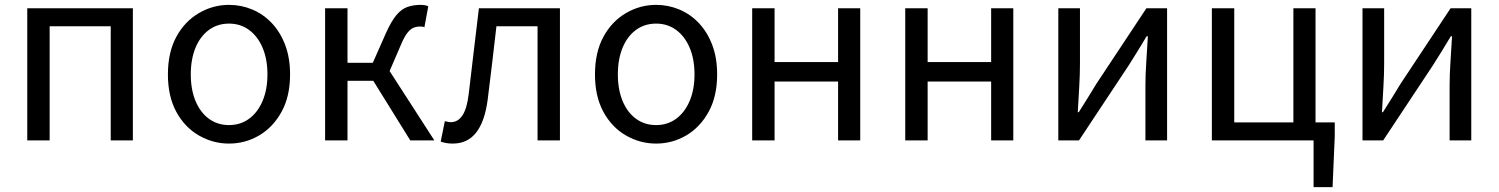

<svg xmlns="http://www.w3.org/2000/svg" viewBox="-20 -577 6158 789"><path d="M92 0V-543H526V0H435V-469H184V0Z M921 13Q855 13 797 -20.5Q739 -54 704.5 -117.5Q670 -181 670 -271Q670 -362 704.5 -425.5Q739 -489 797 -523Q855 -557 921 -557Q971 -557 1016.5 -538Q1062 -519 1097 -482Q1132 -445 1152 -392Q1172 -339 1172 -271Q1172 -181 1137 -117.5Q1102 -54 1045 -20.5Q988 13 921 13ZM921 -63Q968 -63 1003.5 -89Q1039 -115 1059 -162Q1079 -209 1079 -271Q1079 -334 1059 -381Q1039 -428 1003.5 -454Q968 -480 921 -480Q874 -480 838.5 -454Q803 -428 783.5 -381Q764 -334 764 -271Q764 -209 783.5 -162Q803 -115 838.5 -89Q874 -63 921 -63Z M1316 0V-543H1408V-319H1512L1566 -441Q1588 -490 1609 -515Q1630 -540 1654.5 -548.5Q1679 -557 1708 -557Q1717 -557 1726 -555.5Q1735 -554 1740 -551L1724 -465Q1720 -467 1716 -467.5Q1712 -468 1706 -468Q1692 -468 1679.5 -463Q1667 -458 1654.5 -442.5Q1642 -427 1628 -394L1581 -285L1765 0H1666L1514 -245H1408V0Z M1841 13Q1826 13 1814.5 11Q1803 9 1791 5L1808 -79Q1814 -78 1820 -76.5Q1826 -75 1833 -75Q1862 -75 1880.5 -103Q1899 -131 1906 -190Q1917 -279 1927 -367.5Q1937 -456 1948 -543H2281V0H2189V-469H2020Q2011 -393 2002.5 -318.5Q1994 -244 1984 -167Q1972 -77 1936.5 -32Q1901 13 1841 13Z M2676 13Q2610 13 2552 -20.5Q2494 -54 2459.5 -117.5Q2425 -181 2425 -271Q2425 -362 2459.5 -425.5Q2494 -489 2552 -523Q2610 -557 2676 -557Q2726 -557 2771.5 -538Q2817 -519 2852 -482Q2887 -445 2907 -392Q2927 -339 2927 -271Q2927 -181 2892 -117.5Q2857 -54 2800 -20.5Q2743 13 2676 13ZM2676 -63Q2723 -63 2758.5 -89Q2794 -115 2814 -162Q2834 -209 2834 -271Q2834 -334 2814 -381Q2794 -428 2758.5 -454Q2723 -480 2676 -480Q2629 -480 2593.5 -454Q2558 -428 2538.5 -381Q2519 -334 2519 -271Q2519 -209 2538.5 -162Q2558 -115 2593.5 -89Q2629 -63 2676 -63Z M3071 0V-543H3163V-322H3424V-543H3515V0H3424V-242H3163V0Z M3700 0V-543H3792V-322H4053V-543H4144V0H4053V-242H3792V0Z M4329 0V-543H4418V-316Q4418 -273 4415 -220.5Q4412 -168 4409 -116H4413Q4429 -141 4449.5 -174Q4470 -207 4485 -232L4691 -543H4776V0H4687V-227Q4687 -270 4690.5 -322.5Q4694 -375 4697 -428H4692Q4677 -403 4656.5 -369.5Q4636 -336 4620 -311L4414 0Z M5378 192V0H4960V-543H5052V-74H5295V-543H5386V-74H5465V-17L5456 192Z M5579 0V-543H5668V-316Q5668 -273 5665 -220.5Q5662 -168 5659 -116H5663Q5679 -141 5699.5 -174Q5720 -207 5735 -232L5941 -543H6026V0H5937V-227Q5937 -270 5940.5 -322.5Q5944 -375 5947 -428H5942Q5927 -403 5906.5 -369.5Q5886 -336 5870 -311L5664 0Z"/></svg>

Font: Noto Sans KR
Style: Regular
Weight: 400
Designer: Ryoko NISHIZUKA  (kana, bopomofo & ideographs); Paul D. Hunt (Latin, Greek & Cyrillic); Sandoll Communications , Soo-you
Foundry: Adobe
Version: Version 2.004-H2;hotconv 1.0.118;makeotfexe 2.5.65603